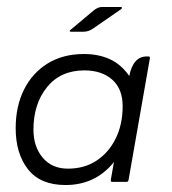

<svg xmlns="http://www.w3.org/2000/svg" viewBox="-20 -522 494 551"><path d="M182 -436 250 -493Q262 -502 273 -502H326Q330 -502 330 -499Q330 -498 328 -496L247 -440Q234 -431 220 -431H184Q180 -431 180 -433Q180 -435 182 -436ZM307 -57Q254 9 168 9Q96 9 60.5 -36Q25 -81 25 -154Q25 -217 49 -265Q73 -313 117 -340Q161 -367 221 -367Q262 -367 294.5 -352.5Q327 -338 351 -304Q362 -360 401 -360H406Q410 -360 410 -357V-354L349 -6Q348 0 343 0H302Q298 0 298 -4V-6ZM175 -38Q222 -38 257 -61Q292 -84 312 -124.5Q332 -165 332 -217Q332 -267 302 -293.5Q272 -320 222 -320Q154 -320 115 -272Q76 -224 76 -150Q76 -101 102.5 -69.5Q129 -38 175 -38Z"/></svg>

Font: Zain Light
Style: Italic
Weight: 300
Italic angle: -10°
Designer: Zain,Boutros
Foundry: Mobile Telecommunications Company (Zain), 2024
Version: Version 1.51; ttfautohint (v1.8.4)